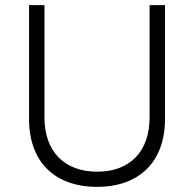

<svg xmlns="http://www.w3.org/2000/svg" viewBox="-20 -720 755 747"><path d="M358 7C521 7 622 -90 622 -257V-700H562V-263C562 -131 486 -52 358 -52C230 -52 153 -131 153 -263V-700H93V-257C93 -89 194 7 358 7Z"/></svg>

Font: Fixel Display Light
Style: Regular
Weight: 300
Designer: AlfaBravo + MacPaw
Foundry: Kyrylo Tkachov, Marchela Mozhyna, Serhii Makarenko, Maria Weinstein, Zakhar Kryvoshyya
Version: Version 1.211